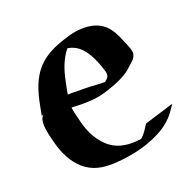

<svg xmlns="http://www.w3.org/2000/svg" viewBox="-98 -602 735 722"><g transform="rotate(-20 269.5 -241.0)"><path d="M41.7 -203.6Q41 -216.1 43.3 -226.9Q45.7 -237.8 54.2 -245.4L46.1 -242.7Q49.8 -261.7 53.5 -281.1Q57.1 -300.5 62.1 -319.6Q67.1 -338.6 74.2 -356.8Q81.3 -375 91.6 -391.8Q105 -413.8 122.3 -429.7Q139.6 -445.6 160 -457.2Q180.4 -468.8 203 -476.9Q225.6 -485.1 249.5 -491.9Q260.7 -495.1 273.1 -497.1Q285.4 -499 297.9 -499.5Q310.3 -500 322.6 -498.9Q335 -497.8 346.4 -494.6Q366.7 -489 380.7 -478.6Q394.8 -468.3 404.9 -454.3Q415 -440.4 422.5 -424Q429.9 -407.5 437 -389.9Q439.2 -384.5 441.8 -378.5Q444.3 -372.6 446.3 -366.3Q448.2 -360.1 449.2 -353.8Q450.2 -347.4 448.7 -341.6Q446 -330.6 438.4 -322.9Q430.7 -315.2 422.4 -308.3Q416.7 -303.5 411 -298Q405.3 -292.5 399.2 -288.3Q386 -279.3 371.5 -272Q356.9 -264.6 342 -259Q337.6 -257.3 330.9 -255Q324.2 -252.7 316.9 -250.1Q309.6 -247.6 302.2 -245.2Q294.9 -242.9 288.8 -241.5Q261.7 -234.6 234.5 -233.3Q207.3 -231.9 179.4 -233.2L161.9 -233.9Q163.1 -223.9 165.2 -214.2Q167.2 -204.6 169.9 -195.3Q172.6 -185.3 174.7 -175.5Q176.8 -165.8 179.9 -156Q185.1 -139.9 192.5 -123.8Q200 -107.7 210.1 -93.3Q220.2 -78.9 232.9 -66.8Q245.6 -54.7 261 -46.4Q273.4 -39.8 286.6 -36.3Q299.8 -32.7 313.4 -31.5Q326.9 -30.3 340.7 -31Q354.5 -31.7 368.2 -33.7Q379.6 -43.9 388.3 -56.3Q397 -68.6 405 -81.5Q434.6 -90.8 463.7 -99.7Q492.9 -108.6 522.5 -117.7Q512.7 -102.1 502.2 -87.9Q491.7 -73.7 477.8 -61.3Q458 -43.7 433.5 -30.6Q408.9 -17.6 382.2 -8.2Q355.5 1.2 327.9 7Q300.3 12.7 274.4 15.6Q258.5 17.3 242.1 18.2Q225.6 19 209.4 17.8Q193.1 16.6 177.4 12.7Q161.6 8.8 147 1Q132.3 -6.8 120.5 -17.3Q108.6 -27.8 98.9 -40.3Q89.1 -52.7 81.4 -66.8Q73.7 -80.8 67.6 -95.7Q64.2 -104.2 61.5 -112.9Q58.8 -121.6 56.4 -130.4Q51.5 -148.4 47.2 -166.9Q43 -185.3 41.7 -203.6ZM198.5 -408.2Q191.4 -393.8 186.5 -378.4Q181.6 -363 178 -347.4Q174.3 -331.8 171.3 -315.9Q168.2 -300 165.3 -284.4Q179 -285.2 192.3 -284.8Q205.6 -284.4 218.5 -284.4Q228 -284.4 237.4 -284.3Q246.8 -284.2 256.3 -283.7Q270.8 -283 284.9 -281.9Q299.1 -280.8 313.5 -281.2L324.5 -291L326.9 -294.2Q328.1 -296.1 328.6 -297.1Q329.1 -298.1 329.6 -300.3Q330.8 -306.2 329.8 -312.4Q328.9 -318.6 326.9 -324.2Q321.3 -341.8 314.5 -359.1Q307.6 -376.5 298.3 -392.1Q292.2 -402.6 284.8 -412.1Q277.3 -421.6 268.3 -429.1Q259.3 -436.5 248.5 -441.5Q237.8 -446.5 225.1 -448.5Q224.1 -448.5 223.6 -448.7L221.4 -446Q214.4 -437 208.9 -427.9Q203.4 -418.7 198.5 -408.2ZM330.1 -297.6Q329.6 -296.9 329.1 -296.3Q328.6 -295.7 328.1 -294.9Q329.1 -296.1 329.8 -297.2Q330.6 -298.3 330.1 -297.6ZM243.9 -467Q243.7 -467 243.4 -466.8Q243.7 -466.8 243.7 -466.9Q243.7 -467 243.9 -467Z"/></g></svg>

Font: Autopia
Style: Bold
Weight: 700
Designer: Antoine Gelgon
Foundry: Antoine Gelgon
Version: 001.000